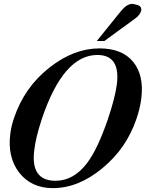

<svg xmlns="http://www.w3.org/2000/svg" viewBox="-20 -956 790 992"><path d="M684 -339Q658 -264 615 -201.5Q572 -139 509 -87Q385 16 253 16Q143 16 80 -63Q18 -143 33 -263Q38 -305 52 -345Q106 -506 237 -608Q362 -706 494 -706Q611 -706 668 -636.5Q725 -567 710 -447Q704 -397 684 -339ZM536 -336Q575 -451 584 -522Q602 -672 483 -672Q307 -672 196 -341Q164 -243 157 -180Q137 -22 267 -22Q359 -22 428 -111Q457 -149 483.5 -205Q510 -261 536 -336ZM696 -928Q711 -921 710 -905Q707 -881 678 -860L519 -744H480L606 -900Q636 -936 664 -936Q672 -936 696 -928Z"/></svg>

Font: DG Didot
Style: Bold Italic
Weight: 700
Designer: David Gatwood, Takis Katsoulidis, and George D. Matthiopoulos
Foundry: David Gatwood
Version: Version 1.0